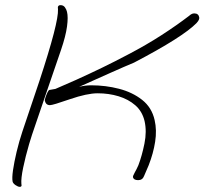

<svg xmlns="http://www.w3.org/2000/svg" viewBox="-20 -682 793 745"><path d="M57 43Q50 43 40.5 36.5Q31 30 29 23Q26 9 30.5 -22Q35 -53 44.5 -93Q54 -133 67 -172L133 -368Q208 -596 205 -646Q202 -662 215 -662Q226 -662 232 -653.5Q238 -645 240 -636Q245 -616 240 -579Q235 -542 217 -489L168 -346Q138 -257 120 -205.5Q102 -154 93 -123Q79 -75 70 -32Q61 11 63 32Q66 43 57 43ZM516 17Q499 17 496 6Q495 1 502.5 -12Q510 -25 517 -41Q531 -78 540.5 -125Q550 -172 541 -212Q532 -250 505 -273.5Q478 -297 440 -308.5Q402 -320 359 -320Q318 -320 251 -297Q185 -274 174 -274Q158 -274 154 -291Q153 -293 156 -302.5Q159 -312 163.5 -322Q168 -332 172 -333L195 -337L275 -372Q326 -395 376.5 -419.5Q427 -444 476 -470Q547 -507 606.5 -545.5Q666 -584 713 -620Q721 -627 725.5 -628.5Q730 -630 734 -630Q750 -630 753 -615Q755 -606 743 -593Q691 -539 500 -439Q466 -425 410 -400Q354 -375 287 -345Q310 -351 334 -351Q390 -351 442 -337.5Q494 -324 531.5 -294.5Q569 -265 580 -216Q589 -177 582 -132Q575 -87 557 -41L539 1Q533 17 516 17Z"/></svg>

Font: Oooh Baby
Style: Normal
Weight: 400
Designer: Robert E. Leuschke
Foundry: Robert E. Leuschke
Version: Version 1.011; ttfautohint (v1.8.3)